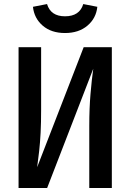

<svg xmlns="http://www.w3.org/2000/svg" viewBox="-20 -945 655 965"><path d="M73.3 0V-707.7H186.7V-394.9Q186.7 -328.2 184.1 -277.9Q181.5 -227.7 176.9 -186.4Q172.3 -145.1 166.7 -104.6L400.5 -707.7H542.1V0H428.7V-311.8Q428.7 -401 434.9 -472.8Q441 -544.6 448.7 -599.5L216.9 0ZM306.7 -779Q237.9 -779 194.9 -815.9Q151.8 -852.8 145.6 -910.8L216.4 -924.6Q234.9 -863.1 306.7 -863.1Q380 -863.1 398.5 -924.6L469.2 -910.8Q463.1 -852.8 419.2 -815.9Q375.4 -779 306.7 -779Z"/></svg>

Font: Fira Code Medium
Style: Regular
Weight: 500
Designer: Carrois Corporate, Edenspiekermann AG, Nikita Prokopov
Foundry: Carrois Corporate, Edenspiekermann AG, Nikita Prokopov
Version: Version 6.002